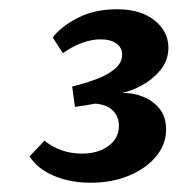

<svg xmlns="http://www.w3.org/2000/svg" viewBox="-20 -716 395 415"><path d="M176 -321Q132 -321 96.5 -336Q61 -351 44 -378L76 -412Q92 -399 112.5 -391.5Q133 -384 157 -384Q192 -384 214.5 -400.5Q237 -417 237 -444Q237 -464 224 -477Q211 -490 186 -492Q176 -490 166 -488.5Q156 -487 142 -485L136 -529Q161 -535 186 -544Q211 -553 227.5 -566.5Q244 -580 244 -598Q244 -613 231.5 -622Q219 -631 197 -631Q178 -631 156.5 -623Q135 -615 116 -601L94 -635Q111 -658 147.5 -677Q184 -696 233 -696Q284 -696 314 -672Q344 -648 344 -613Q344 -586 327.5 -565.5Q311 -545 287.5 -532Q264 -519 243 -515Q266 -516 288 -507.5Q310 -499 324.5 -481.5Q339 -464 339 -436Q339 -404 317.5 -378Q296 -352 259 -336.5Q222 -321 176 -321Z"/></svg>

Font: Yrsa
Style: Italic
Weight: 400
Italic angle: -7.10001°
Designer: Anna Giedrys (Yrsa+Rasa design), David Brezina (Yrsa art-direction, Rasa art-direction, design)
Foundry: Rosetta Type Foundry
Version: Version 2.004